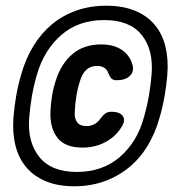

<svg xmlns="http://www.w3.org/2000/svg" viewBox="-20 -760 640 670"><path d="M239 -110Q182 -110 140 -127.5Q98 -145 71.5 -176.5Q45 -208 34 -252Q23 -296 27 -350Q30 -388 36.5 -425.5Q43 -463 54 -500Q69 -554 96 -598.5Q123 -643 160.5 -674.5Q198 -706 246 -723Q294 -740 351 -740Q408 -740 450 -723Q492 -706 519 -674.5Q546 -643 557 -598.5Q568 -554 564 -500Q561 -463 554.5 -425.5Q548 -388 537 -350Q522 -296 495.5 -252Q469 -208 431 -176.5Q393 -145 344.5 -127.5Q296 -110 239 -110ZM248 -160Q338 -160 398.5 -212.5Q459 -265 482 -350Q493 -388 499.5 -425.5Q506 -463 509 -500Q516 -586 474.5 -638Q433 -690 343 -690Q254 -690 194 -638Q134 -586 109 -500Q98 -463 91.5 -425.5Q85 -388 82 -350Q75 -265 117 -212.5Q159 -160 248 -160ZM403 -315Q383 -283 347.5 -264Q312 -245 268 -245Q207 -245 180.5 -279Q154 -313 156 -370Q157 -397 161.5 -425Q166 -453 175 -480Q193 -537 232.5 -571Q272 -605 333 -605Q377 -605 405 -586Q433 -567 442 -535Q449 -511 433.5 -495.5Q418 -480 387 -480Q376 -480 370 -485Q364 -490 357 -507Q353 -518 343 -524Q333 -530 319 -530Q296 -530 281.5 -516.5Q267 -503 260 -480Q251 -453 246.5 -425Q242 -397 241 -370Q239 -347 249 -333.5Q259 -320 282 -320Q296 -320 308 -326Q320 -332 328 -343Q341 -360 349 -365Q357 -370 368 -370Q399 -370 409 -354.5Q419 -339 403 -315Z"/></svg>

Font: Maple Mono NL ExtraBold
Style: Italic
Weight: 800
Italic angle: -10°
Monospace: yes
Designer: subframe7536
Version: Version 7.000